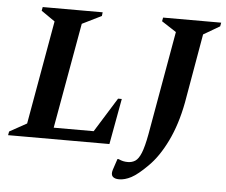

<svg xmlns="http://www.w3.org/2000/svg" viewBox="-58 -618 970 823"><g transform="rotate(5 427.0 -206.5)"><path d="M-7 0 -4 -16 70 -57 149 -503 90 -544 93 -560H351L349 -544L266 -503L185 -49H357L449 -197H465L429 0ZM483 147Q464 147 455.5 138Q447 129 453 109L469 61H474Q485 66 494 68Q503 70 514 70Q532 70 546 61Q560 52 571 25Q582 -2 592 -56L671 -503L608 -544L611 -560H861L858 -544L788 -503L736 -205Q718 -110 683 -38Q648 34 604 77Q563 118 535.5 132.5Q508 147 483 147Z"/></g></svg>

Font: Spectral SC SemiBold
Style: Italic
Weight: 600
Italic angle: -10°
Designer: Jean-Baptiste Levee
Foundry: Production Type
Version: Version 2.001